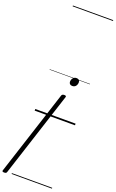

<svg xmlns="http://www.w3.org/2000/svg" viewBox="-471 -1349 1325 2202"><g transform="rotate(20 191.0 -248.0)"><path d="M-87 787Q-116 787 -109 768L226 -266Q229 -275 237 -280Q245 -285 258 -285Q287 -285 280 -266L-55 768Q-58 779 -65.5 783Q-73 787 -87 787ZM307 -413Q289 -413 278 -423Q267 -433 267 -450Q267 -476 282.5 -495.5Q298 -515 325 -515Q343 -515 354 -505.5Q365 -496 365 -478Q365 -451 350 -432Q335 -413 307 -413ZM0 763H492V773H0ZM0 -20H492V0H0ZM0 -505H492V-500H0ZM0 -1283H492V-1273H0Z"/></g></svg>

Font: Playwrite NL Guides
Style: Regular
Weight: 400
Designer: Veronika Burian, José Scaglione
Foundry: TypeTogether
Version: Version 1.003